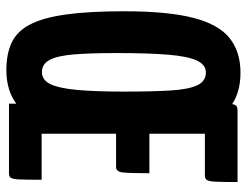

<svg xmlns="http://www.w3.org/2000/svg" viewBox="-104 -644 757 588"><g transform="rotate(90 274.0 -350.5)"><path d="M195 8Q146 8 111.5 -8Q77 -24 56 -63.5Q35 -103 25 -173.5Q15 -244 15 -352Q15 -486 35 -564Q55 -642 97 -675.5Q139 -709 203 -709Q268 -709 308 -677Q348 -645 366 -568.5Q384 -492 384 -356Q384 -219 364 -139.5Q344 -60 302.5 -26Q261 8 195 8ZM201 -101Q226 -101 238.5 -127.5Q251 -154 256 -210Q261 -266 261 -354Q261 -441 257.5 -496Q254 -551 241.5 -577Q229 -603 202 -603Q179 -603 166 -575.5Q153 -548 148 -487.5Q143 -427 143 -329Q143 -251 147 -200.5Q151 -150 163.5 -125.5Q176 -101 201 -101ZM298 0V-680Q298 -680 301 -690Q304 -700 318 -700H538Q538 -655 537 -634Q536 -613 532 -606.5Q528 -600 518 -600H390V-100H531Q531 -53 530 -32Q529 -11 525 -5.5Q521 0 511 0ZM286 -328V-430H511Q511 -367 508.5 -347.5Q506 -328 492 -328Z"/></g></svg>

Font: Yanone Kaffeesatz
Style: Bold
Weight: 700
Designer: Yanone (Cyrillic: Daniel Pouzeot, Huerta Tipografica, and Cyreal)
Foundry: Yanone
Version: Version 2.003